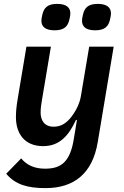

<svg xmlns="http://www.w3.org/2000/svg" viewBox="-20 -756 640 988"><path d="M214 212C360 212 456 138 483 -25L565 -516H439L396 -260C388 -212 360 -171 346 -153C321 -122 294 -104 256 -104C207 -104 189 -139 189 -176C189 -197 192 -218 195 -236L242 -516H116L71 -247C64 -205 62 -180 62 -153C62 -69 106 -4 202 -4C285 -4 333 -56 371 -139H376L360 -42C341 79 293 112 212 112C161 112 119 96 89 59L12 138C59 194 122 212 214 212ZM261 -600C310 -600 329 -620 337 -655C341 -671 342 -680 342 -687C342 -715 324 -736 274 -736C225 -736 206 -716 198 -681C194 -665 193 -656 193 -649C193 -621 211 -600 261 -600ZM470 -600C519 -600 538 -620 546 -655C550 -671 551 -680 551 -687C551 -715 533 -736 483 -736C434 -736 415 -716 407 -681C403 -665 402 -656 402 -649C402 -621 420 -600 470 -600Z"/></svg>

Font: IBM Plex Mono SmBld
Style: Italic
Weight: 600
Italic angle: -9.5°
Monospace: yes
Designer: Mike Abbink, Paul van der Laan, Pieter van Rosmalen
Foundry: Bold Monday
Version: Version 2.004